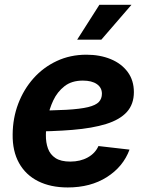

<svg xmlns="http://www.w3.org/2000/svg" viewBox="-20 -784 626 815"><path d="M267.6 11.7Q194.8 11.7 141.8 -14.9Q88.9 -41.5 60.8 -92Q32.7 -142.6 33.7 -213.4Q34.2 -282.7 57.4 -343.8Q80.6 -404.8 122.3 -451.7Q164.1 -498.5 221.2 -525.1Q278.3 -551.8 346.7 -551.8Q404.3 -551.8 450 -533Q495.6 -514.2 522 -478.5Q548.3 -442.9 548.3 -393.1Q548.3 -341.8 518.6 -308.8Q488.8 -275.9 430.7 -257.8Q372.6 -239.7 287.8 -232.7Q203.1 -225.6 92.8 -225.6L107.9 -314.5Q201.7 -314.5 261.2 -317.9Q320.8 -321.3 353.8 -329.3Q386.7 -337.4 399.7 -351.3Q412.6 -365.2 412.6 -386.2Q412.6 -412.1 391.1 -427Q369.6 -441.9 331.5 -441.9Q284.2 -441.9 253.7 -418Q223.1 -394 206.1 -357.7Q189 -321.3 181.9 -281.7Q174.8 -242.2 174.8 -210.9Q174.3 -179.2 183.6 -153.6Q192.9 -127.9 215.6 -113Q238.3 -98.1 278.3 -98.1Q320.8 -98.1 352.5 -115.7Q384.3 -133.3 397.9 -164.1L529.8 -148.9Q502.9 -76.2 433.6 -32.2Q364.3 11.7 267.6 11.7ZM307.6 -615.7 401.9 -763.7H538.1L410.2 -615.7Z"/></svg>

Font: Inter 16pt
Style: Bold Italic
Weight: 700
Italic angle: -9.3988°
Version: Version 4.001;git-66647c0bb